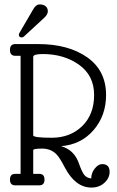

<svg xmlns="http://www.w3.org/2000/svg" viewBox="-20 -837 530 867"><path d="M441 -96Q475 -96 475 -61Q475 -33 451.5 -11.5Q428 10 393 10Q320 10 272 -82Q252 -121 237 -138Q211 -166 170.5 -166Q130 -166 130 -159V-52H157Q181 -52 181 -26Q181 0 157 0H49Q25 0 25 -26Q25 -52 49 -52H73V-585H49Q25 -585 25 -611.5Q25 -638 49 -638H152Q289 -638 374 -578Q459 -518 459 -408Q459 -315 402.5 -249.5Q346 -184 256 -177Q315 -160 336 -100Q349 -63 359.5 -48.5Q370 -34 392 -31Q392 -56 408 -76Q424 -96 441 -96ZM173 -593Q130 -593 130 -580V-226Q130 -215 213.5 -215Q297 -215 351 -267.5Q405 -320 405 -408Q405 -496 337 -544.5Q269 -593 173 -593ZM78 -668Q65 -668 65 -681Q65 -683 67 -687L130 -795Q142 -817 159.5 -817Q177 -817 186.5 -808.5Q196 -800 196 -786Q196 -772 180 -757L88 -672Q84 -668 78 -668Z"/></svg>

Font: Glass Antiqua
Style: Regular
Weight: 400
Version: 1.001